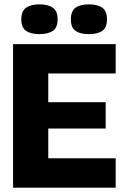

<svg xmlns="http://www.w3.org/2000/svg" viewBox="-20 -863 580 883"><path d="M40 0V-660H202V0ZM161 0V-135H512V0ZM161 -272V-393H466V-272ZM161 -525V-660H512V-525ZM388 -706Q349 -706 327.5 -721Q306 -736 306 -774Q306 -812 327.5 -827.5Q349 -843 388 -843Q429 -843 450.5 -827.5Q472 -812 472 -774Q472 -736 450.5 -721Q429 -706 388 -706ZM161 -706Q122 -706 100 -721Q78 -736 78 -774Q78 -812 100 -827.5Q122 -843 161 -843Q201 -843 223 -827.5Q245 -812 245 -774Q245 -736 223 -721Q201 -706 161 -706Z"/></svg>

Font: Bricolage Grotesque 96pt ExtraBold
Style: Regular
Weight: 800
Designer: Mathieu Triay
Foundry: Atelier Triay
Version: Version 1.001;gftools[0.9.33.dev8+g029e19f]